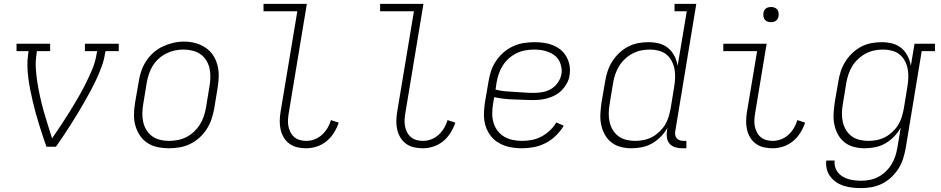

<svg xmlns="http://www.w3.org/2000/svg" viewBox="-20 -755 4840 988"><path d="M219 0Q209 -28 199.5 -57Q190 -86 181 -114.5Q172 -143 164 -172.5Q156 -202 149 -231.5Q142 -261 136 -291Q130 -321 126 -351.5Q122 -382 121 -413.5Q120 -445 125 -477L127 -492H65V-530H238V-492H170L168 -477Q162 -439 164.5 -401Q167 -363 173 -326.5Q179 -290 187 -254Q195 -218 205 -182.5Q215 -147 226 -112.5Q237 -78 248 -43Q272 -78 295 -112.5Q318 -147 340 -182.5Q362 -218 382.5 -253.5Q403 -289 421.5 -326Q440 -363 455.5 -400.5Q471 -438 477 -477L480 -492H417V-530H591V-492H523L520 -477Q515 -445 503.5 -413.5Q492 -382 478 -351.5Q464 -321 448 -291Q432 -261 415 -231.5Q398 -202 380.5 -172.5Q363 -143 344.5 -114.5Q326 -86 307 -57Q288 -28 268 0Z M848 8Q819 8 790.5 2Q762 -4 738.5 -19.5Q715 -35 699.5 -58.5Q684 -82 676.5 -109Q669 -136 669.5 -166Q670 -196 675 -226L694 -336Q698 -363 707 -389.5Q716 -416 732 -440.5Q748 -465 770 -484.5Q792 -504 818 -516Q844 -528 871.5 -534.5Q899 -541 927 -541Q956 -541 984.5 -533.5Q1013 -526 1036.5 -510.5Q1060 -495 1075.5 -472Q1091 -449 1098.5 -421.5Q1106 -394 1105.5 -364Q1105 -334 1100 -304L1082 -194Q1077 -167 1068 -140.5Q1059 -114 1043 -89.5Q1027 -65 1005 -45.5Q983 -26 957 -13.5Q931 -1 903 3.5Q875 8 848 8ZM849 -30Q872 -30 895 -34.5Q918 -39 939 -49.5Q960 -60 978 -77Q996 -94 1008.5 -114Q1021 -134 1028.5 -156Q1036 -178 1040 -201L1058 -311Q1062 -334 1062.5 -358Q1063 -382 1058 -404Q1053 -426 1041 -445Q1029 -464 1011 -476.5Q993 -489 970 -494.5Q947 -500 923 -500Q901 -500 878.5 -495Q856 -490 835 -479.5Q814 -469 796 -452.5Q778 -436 765.5 -415.5Q753 -395 746 -373.5Q739 -352 735 -329L717 -219Q713 -196 712.5 -172.5Q712 -149 717 -127Q722 -105 733.5 -86Q745 -67 763 -54Q781 -41 803.5 -35.5Q826 -30 849 -30Z M1556 8Q1533 8 1510.5 3Q1488 -2 1470 -15Q1452 -28 1440.5 -47Q1429 -66 1424 -88Q1419 -110 1419.5 -133.5Q1420 -157 1424 -181L1510 -697H1336V-735H1559L1466 -174Q1463 -157 1462 -139.5Q1461 -122 1464 -106Q1467 -90 1474.5 -75Q1482 -60 1494.5 -49.5Q1507 -39 1523 -34.5Q1539 -30 1556 -30Q1578 -30 1599 -38Q1620 -46 1637 -61.5Q1654 -77 1665.5 -96.5Q1677 -116 1683 -137L1723 -124Q1714 -97 1698.5 -72Q1683 -47 1660.5 -28.5Q1638 -10 1610.5 -1Q1583 8 1556 8Z M2156 8Q2133 8 2110.5 3Q2088 -2 2070 -15Q2052 -28 2040.5 -47Q2029 -66 2024 -88Q2019 -110 2019.5 -133.5Q2020 -157 2024 -181L2110 -697H1936V-735H2159L2066 -174Q2063 -157 2062 -139.5Q2061 -122 2064 -106Q2067 -90 2074.5 -75Q2082 -60 2094.5 -49.5Q2107 -39 2123 -34.5Q2139 -30 2156 -30Q2178 -30 2199 -38Q2220 -46 2237 -61.5Q2254 -77 2265.5 -96.5Q2277 -116 2283 -137L2323 -124Q2314 -97 2298.5 -72Q2283 -47 2260.5 -28.5Q2238 -10 2210.5 -1Q2183 8 2156 8Z M2667 8Q2644 8 2621 5Q2598 2 2577 -5.5Q2556 -13 2538 -25Q2520 -37 2506.5 -54Q2493 -71 2484.5 -91Q2476 -111 2472.5 -133.5Q2469 -156 2470.5 -179.5Q2472 -203 2475 -226L2494 -336Q2498 -363 2507 -390Q2516 -417 2532.5 -441.5Q2549 -466 2571.5 -485.5Q2594 -505 2620.5 -517Q2647 -529 2675 -533.5Q2703 -538 2730 -538Q2755 -538 2779.5 -534.5Q2804 -531 2826 -522Q2848 -513 2866 -498Q2884 -483 2895.5 -462Q2907 -441 2911 -416.5Q2915 -392 2911 -368Q2908 -347 2898 -328Q2888 -309 2873 -293Q2858 -277 2839 -266.5Q2820 -256 2800 -250Q2780 -244 2759.5 -242Q2739 -240 2719 -240Q2694 -240 2669 -241.5Q2644 -243 2619.5 -243.5Q2595 -244 2571 -247Q2547 -250 2523 -255L2517 -219Q2513 -195 2513 -170Q2513 -145 2520 -122.5Q2527 -100 2541 -81.5Q2555 -63 2575 -51.5Q2595 -40 2618.5 -35Q2642 -30 2667 -30Q2692 -30 2717.5 -35Q2743 -40 2766.5 -52.5Q2790 -65 2809.5 -83.5Q2829 -102 2843 -125L2881 -108Q2864 -80 2840.5 -57Q2817 -34 2788 -19Q2759 -4 2728 2Q2697 8 2667 8ZM2726 -277Q2749 -277 2772 -281Q2795 -285 2816 -297.5Q2837 -310 2851 -330.5Q2865 -351 2869 -374Q2872 -392 2868.5 -410.5Q2865 -429 2856 -444.5Q2847 -460 2833 -470.5Q2819 -481 2802.5 -487.5Q2786 -494 2767 -497Q2748 -500 2730 -500Q2707 -500 2684 -496Q2661 -492 2639 -481.5Q2617 -471 2598.5 -454.5Q2580 -438 2567 -417.5Q2554 -397 2546.5 -374.5Q2539 -352 2535 -329L2530 -294Q2553 -288 2577.5 -285.5Q2602 -283 2627 -282Q2652 -281 2676.5 -279Q2701 -277 2726 -277Z M3229 8Q3201 8 3174 1Q3147 -6 3126 -22.5Q3105 -39 3092 -63Q3079 -87 3073.5 -113.5Q3068 -140 3069.5 -168.5Q3071 -197 3075 -226L3094 -336Q3098 -362 3106.5 -388Q3115 -414 3130 -438Q3145 -462 3166 -482Q3187 -502 3212 -515Q3237 -528 3263.5 -533Q3290 -538 3317 -538Q3346 -538 3372.5 -531Q3399 -524 3419 -507Q3439 -490 3451 -466Q3463 -442 3467 -416L3514 -697H3451V-735H3563L3455 -81Q3453 -71 3454.5 -61Q3456 -51 3462 -44Q3468 -37 3477.5 -33.5Q3487 -30 3497 -30H3512V8H3491Q3473 8 3455.5 3Q3438 -2 3426.5 -14.5Q3415 -27 3412 -45Q3409 -63 3412 -81L3415 -98Q3401 -73 3380.5 -52Q3360 -31 3335.5 -17Q3311 -3 3283.5 2.5Q3256 8 3229 8Q3229 8 3229 8Q3229 8 3229 8ZM3249 -30Q3270 -30 3292.5 -34.5Q3315 -39 3335 -49.5Q3355 -60 3372.5 -76.5Q3390 -93 3402 -112.5Q3414 -132 3420.5 -153.5Q3427 -175 3431 -197L3449 -307Q3453 -330 3454 -353.5Q3455 -377 3451 -399Q3447 -421 3436.5 -441Q3426 -461 3409.5 -474.5Q3393 -488 3370.5 -494Q3348 -500 3325 -500Q3302 -500 3279.5 -495.5Q3257 -491 3236 -480Q3215 -469 3197 -452.5Q3179 -436 3166.5 -416Q3154 -396 3146.5 -374Q3139 -352 3135 -329L3117 -219Q3113 -196 3112.5 -172.5Q3112 -149 3117 -127Q3122 -105 3133.5 -86Q3145 -67 3162.5 -54Q3180 -41 3202.5 -35.5Q3225 -30 3249 -30Z M3956 8Q3933 8 3910.5 3Q3888 -2 3870 -15Q3852 -28 3840.5 -47Q3829 -66 3824 -88Q3819 -110 3819.5 -133.5Q3820 -157 3824 -181L3876 -492H3702V-530H3925L3866 -174Q3863 -157 3862 -139.5Q3861 -122 3864 -106Q3867 -90 3874.5 -75Q3882 -60 3894.5 -49.5Q3907 -39 3923 -34.5Q3939 -30 3956 -30Q3978 -30 3999 -38Q4020 -46 4037 -61.5Q4054 -77 4065.5 -96.5Q4077 -116 4083 -137L4123 -124Q4114 -97 4098.5 -72Q4083 -47 4060.5 -28.5Q4038 -10 4010.5 -1Q3983 8 3956 8ZM3947 -641Q3938 -641 3929.5 -644Q3921 -647 3915.5 -654Q3910 -661 3908.5 -670.5Q3907 -680 3909 -690Q3910 -696 3913 -702Q3916 -708 3922 -712Q3928 -716 3934.5 -717.5Q3941 -719 3947 -719Q3957 -719 3965.5 -716Q3974 -713 3979.5 -706Q3985 -699 3986.5 -689.5Q3988 -680 3986 -670Q3985 -664 3981.5 -658Q3978 -652 3972.5 -648Q3967 -644 3960.5 -642.5Q3954 -641 3947 -641Z M4412 213Q4389 213 4366.5 210.5Q4344 208 4323 201.5Q4302 195 4284 183Q4266 171 4253 154Q4240 137 4234.5 115Q4229 93 4232 71H4275Q4273 88 4277.5 104Q4282 120 4292 132.5Q4302 145 4316 153.5Q4330 162 4345.5 166.5Q4361 171 4378 173Q4395 175 4412 175Q4434 175 4456.5 170.5Q4479 166 4500 155Q4521 144 4538.5 127Q4556 110 4568 90Q4580 70 4587 48.5Q4594 27 4598 4L4615 -98Q4601 -73 4580.5 -52Q4560 -31 4535.5 -17Q4511 -3 4483.5 2.5Q4456 8 4429 8Q4429 8 4429 8Q4429 8 4429 8Q4401 8 4374 1Q4347 -6 4326 -22.5Q4305 -39 4292 -63Q4279 -87 4273.5 -113.5Q4268 -140 4269.5 -168.5Q4271 -197 4275 -226L4294 -336Q4298 -362 4306.5 -388Q4315 -414 4330 -438Q4345 -462 4366 -482Q4387 -502 4412 -515Q4437 -528 4463.5 -533Q4490 -538 4517 -538Q4546 -538 4572.5 -531Q4599 -524 4619 -507Q4639 -490 4651 -466Q4663 -442 4667 -416L4686 -530H4791V-492H4723L4640 11Q4635 37 4626.5 63.5Q4618 90 4602.5 114Q4587 138 4565.5 158Q4544 178 4518.5 190.5Q4493 203 4466 208Q4439 213 4412 213ZM4449 -30Q4470 -30 4492.5 -34.5Q4515 -39 4535 -49.5Q4555 -60 4572.5 -76.5Q4590 -93 4602 -112.5Q4614 -132 4620.5 -153.5Q4627 -175 4631 -197L4649 -307Q4653 -330 4654 -353.5Q4655 -377 4651 -399Q4647 -421 4636.5 -441Q4626 -461 4609.5 -474.5Q4593 -488 4570.5 -494Q4548 -500 4525 -500Q4502 -500 4479.5 -495.5Q4457 -491 4436 -480Q4415 -469 4397 -452.5Q4379 -436 4366.5 -416Q4354 -396 4346.5 -374Q4339 -352 4335 -329L4317 -219Q4313 -196 4312.5 -172.5Q4312 -149 4317 -127Q4322 -105 4333.5 -86Q4345 -67 4362.5 -54Q4380 -41 4402.5 -35.5Q4425 -30 4449 -30Z"/></svg>

Font: Iosevka Curly Slab XLtEx
Style: Italic
Weight: 200
Width: 7
Italic angle: -9°
Monospace: yes
Designer: Belleve Invis
Foundry: Belleve Invis
Version: Version 11.1.0; ttfautohint (v1.8.3)